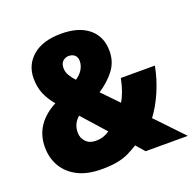

<svg xmlns="http://www.w3.org/2000/svg" viewBox="-128 -854 1004 996"><g transform="rotate(-20 373.5 -356.5)"><path d="M310 -723Q407 -723 461.5 -678Q516 -633 516 -553Q516 -494 482.5 -449.5Q449 -405 394 -369L480 -280Q509 -328 523 -401H711Q698 -331 669.5 -265Q641 -199 604 -150L747 0H514L473 -47Q446 -30 419 -17Q392 -4 356.5 3Q321 10 269 10Q191 10 138 -17Q85 -44 57.5 -91Q30 -138 30 -198Q30 -326 159 -394Q129 -429 113 -467Q97 -505 97 -553Q97 -628 152.5 -675.5Q208 -723 310 -723ZM308 -601Q289 -601 275 -588.5Q261 -576 261 -550Q261 -529 272.5 -509.5Q284 -490 301 -472Q326 -488 339.5 -510.5Q353 -533 353 -556Q353 -579 340 -590Q327 -601 308 -601ZM253 -291Q216 -261 216 -211Q216 -181 236 -160Q256 -139 290 -139Q316 -139 335 -146Q354 -153 367 -163Z"/></g></svg>

Font: Noto Sans Sinhala UI SemiCondensed Black
Style: Regular
Weight: 900
Width: 4
Designer: Jelle Bosma - Monotype Design Team
Foundry: Monotype Imaging Inc.
Version: Version 2.006; ttfautohint (v1.8.4.7-5d5b)